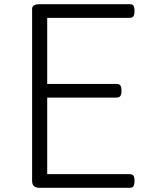

<svg xmlns="http://www.w3.org/2000/svg" viewBox="-20 -895 703 915"><path d="M169 0Q151 0 142 -8Q133 -16 133 -32V-852Q133 -864 142 -869.5Q151 -875 169 -875H599Q611 -875 616 -868Q621 -861 621 -843Q621 -825 616 -817.5Q611 -810 599 -810H205V-495H536Q548 -495 553.5 -488Q559 -481 559 -463Q559 -445 553.5 -437.5Q548 -430 536 -430H205V-65H599Q611 -65 616 -58Q621 -51 621 -33Q621 -15 616 -7.5Q611 0 599 0Z"/></svg>

Font: Playwrite GB S Light
Style: Regular
Weight: 300
Designer: Veronika Burian, José Scaglione
Foundry: TypeTogether
Version: Version 1.002